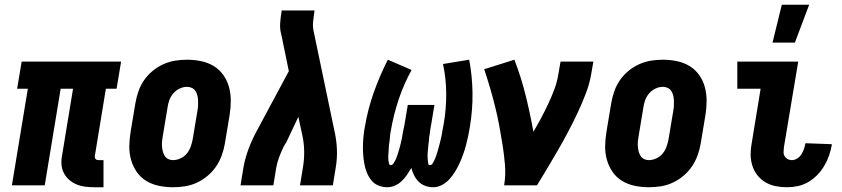

<svg xmlns="http://www.w3.org/2000/svg" viewBox="-20 -779 3540 807"><path d="M415 8H376Q356 8 337 5.5Q318 3 301.5 -4Q285 -11 271 -23Q257 -35 248.5 -51.5Q240 -68 238.5 -87Q237 -106 241 -126L287 -406H235L168 0H30L97 -406H52L71 -520H489L470 -406H425L379 -126Q378 -122 378.5 -118Q379 -114 381.5 -111Q384 -108 387.5 -107Q391 -106 395 -106H415Z M707 8Q677 8 648 2Q619 -4 595 -18.5Q571 -33 555 -56Q539 -79 531 -107Q523 -135 523.5 -164.5Q524 -194 529 -225L549 -345Q553 -369 561.5 -394Q570 -419 585 -441Q600 -463 621 -480.5Q642 -498 666.5 -509Q691 -520 716 -524Q741 -528 766 -528Q796 -528 825 -522Q854 -516 878 -501.5Q902 -487 918.5 -464Q935 -441 942.5 -413Q950 -385 950 -355.5Q950 -326 945 -295L925 -175Q921 -151 912 -126Q903 -101 888 -79Q873 -57 852 -39.5Q831 -22 807 -11Q783 0 757.5 4Q732 8 707 8ZM707 -106Q723 -106 739 -113.5Q755 -121 765.5 -134Q776 -147 781.5 -162.5Q787 -178 790 -194L810 -314Q812 -325 812.5 -336Q813 -347 812.5 -357.5Q812 -368 809.5 -378Q807 -388 801.5 -396.5Q796 -405 786.5 -409.5Q777 -414 766 -414Q750 -414 734.5 -406.5Q719 -399 708 -386Q697 -373 691.5 -357.5Q686 -342 684 -326L664 -206Q662 -195 661 -184Q660 -173 661 -162.5Q662 -152 664.5 -142Q667 -132 672.5 -123.5Q678 -115 687 -110.5Q696 -106 707 -106Z M991 0 1003 -74Q1010 -114 1025 -154Q1040 -194 1061 -232L1194 -480L1164 -626Q1164 -628 1163 -630Q1162 -632 1162 -635Q1156 -657 1157.5 -680.5Q1159 -704 1163 -728L1164 -735H1302L1301 -728Q1298 -708 1296 -688Q1294 -668 1298 -649L1385 -232Q1394 -194 1396 -154Q1398 -114 1391 -74L1379 0H1241L1253 -74Q1259 -108 1258.5 -142.5Q1258 -177 1251 -209L1234 -288L1183 -180Q1181 -178 1180.5 -176.5Q1180 -175 1179 -174L1178 -173Q1177 -171 1176.5 -169.5Q1176 -168 1175 -167L1174 -166Q1163 -144 1154 -120.5Q1145 -97 1141 -74L1129 0Z M1608 8Q1588 8 1570 0.5Q1552 -7 1540.5 -21.5Q1529 -36 1522 -53.5Q1515 -71 1511.5 -90Q1508 -109 1506.5 -128.5Q1505 -148 1505.5 -168Q1506 -188 1508 -208Q1510 -228 1514 -248Q1526 -320 1551 -390.5Q1576 -461 1610 -528L1710 -485Q1677 -425 1655.5 -360.5Q1634 -296 1623 -231Q1622 -226 1621 -220.5Q1620 -215 1619.5 -209.5Q1619 -204 1618.5 -198.5Q1618 -193 1617.5 -187.5Q1617 -182 1616 -177Q1615 -172 1614.5 -166.5Q1614 -161 1614 -155.5Q1614 -150 1613.5 -144.5Q1613 -139 1612.5 -133.5Q1612 -128 1612 -122.5Q1612 -117 1612 -112Q1612 -107 1613 -101.5Q1614 -96 1615.5 -90.5Q1617 -85 1622 -85Q1629 -85 1633.5 -91.5Q1638 -98 1641 -104Q1644 -110 1646.5 -116.5Q1649 -123 1651 -129.5Q1653 -136 1655 -142.5Q1657 -149 1659 -155.5Q1661 -162 1662.5 -168.5Q1664 -175 1665.5 -181.5Q1667 -188 1668.5 -194.5Q1670 -201 1671 -207.5Q1672 -214 1673 -220.5Q1674 -227 1675.5 -233.5Q1677 -240 1678.5 -246.5Q1680 -253 1681 -260L1694 -338H1806L1793 -260Q1792 -254 1791 -248.5Q1790 -243 1789 -237.5Q1788 -232 1787.5 -226Q1787 -220 1786 -214.5Q1785 -209 1784 -203.5Q1783 -198 1783 -192.5Q1783 -187 1782 -181Q1781 -175 1780.5 -169.5Q1780 -164 1779.5 -158.5Q1779 -153 1778.5 -147.5Q1778 -142 1777.5 -136Q1777 -130 1777 -124.5Q1777 -119 1777.5 -113.5Q1778 -108 1778.5 -102.5Q1779 -97 1780 -91Q1781 -85 1787 -85Q1794 -85 1798 -91.5Q1802 -98 1805 -104Q1808 -110 1810.5 -116.5Q1813 -123 1815 -129.5Q1817 -136 1819 -142Q1821 -148 1822.5 -154.5Q1824 -161 1826 -167.5Q1828 -174 1829.5 -180.5Q1831 -187 1832.5 -193.5Q1834 -200 1835.5 -206.5Q1837 -213 1838 -219.5Q1839 -226 1840 -232.5Q1841 -239 1842.5 -245.5Q1844 -252 1845 -258Q1856 -322 1855.5 -386Q1855 -450 1842 -510L1952 -528Q1965 -460 1966 -389Q1967 -318 1955 -246Q1952 -227 1948 -208Q1944 -189 1939 -170Q1934 -151 1927.5 -132.5Q1921 -114 1913 -96Q1905 -78 1894.5 -60.5Q1884 -43 1870.5 -27.5Q1857 -12 1838.5 -2Q1820 8 1801 8Q1783 8 1767 2Q1751 -4 1739.5 -15.5Q1728 -27 1720.5 -42Q1713 -57 1709 -73Q1700 -58 1690.5 -44Q1681 -30 1668.5 -18Q1656 -6 1640 1Q1624 8 1608 8Z M2099 0Q2106 -43 2102.5 -85.5Q2099 -128 2092.5 -169Q2086 -210 2078.5 -250.5Q2071 -291 2061 -331Q2051 -371 2039.5 -410.5Q2028 -450 2015 -488L2142 -528Q2170 -456 2189 -379.5Q2208 -303 2222 -225Q2239 -254 2255 -284Q2271 -314 2285 -344Q2299 -374 2310.5 -405Q2322 -436 2327 -468L2336 -520H2474L2465 -468Q2458 -427 2442.5 -386.5Q2427 -346 2408.5 -306.5Q2390 -267 2369.5 -228Q2349 -189 2327 -151Q2305 -113 2282.5 -75Q2260 -37 2237 0Z M2707 8Q2677 8 2648 2Q2619 -4 2595 -18.5Q2571 -33 2555 -56Q2539 -79 2531 -107Q2523 -135 2523.5 -164.5Q2524 -194 2529 -225L2549 -345Q2553 -369 2561.5 -394Q2570 -419 2585 -441Q2600 -463 2621 -480.5Q2642 -498 2666.5 -509Q2691 -520 2716 -524Q2741 -528 2766 -528Q2796 -528 2825 -522Q2854 -516 2878 -501.5Q2902 -487 2918.5 -464Q2935 -441 2942.5 -413Q2950 -385 2950 -355.5Q2950 -326 2945 -295L2925 -175Q2921 -151 2912 -126Q2903 -101 2888 -79Q2873 -57 2852 -39.5Q2831 -22 2807 -11Q2783 0 2757.5 4Q2732 8 2707 8ZM2707 -106Q2723 -106 2739 -113.5Q2755 -121 2765.5 -134Q2776 -147 2781.5 -162.5Q2787 -178 2790 -194L2810 -314Q2812 -325 2812.5 -336Q2813 -347 2812.5 -357.5Q2812 -368 2809.5 -378Q2807 -388 2801.5 -396.5Q2796 -405 2786.5 -409.5Q2777 -414 2766 -414Q2750 -414 2734.5 -406.5Q2719 -399 2708 -386Q2697 -373 2691.5 -357.5Q2686 -342 2684 -326L2664 -206Q2662 -195 2661 -184Q2660 -173 2661 -162.5Q2662 -152 2664.5 -142Q2667 -132 2672.5 -123.5Q2678 -115 2687 -110.5Q2696 -106 2707 -106Z M3288 8Q3264 8 3240.5 3.5Q3217 -1 3197 -13Q3177 -25 3163 -43Q3149 -61 3142 -83.5Q3135 -106 3135 -130.5Q3135 -155 3140 -180L3177 -406H3079V-520H3335L3275 -161Q3274 -151 3273.5 -141Q3273 -131 3277.5 -123Q3282 -115 3290 -110.5Q3298 -106 3308 -106Q3320 -106 3331 -113Q3342 -120 3348.5 -130.5Q3355 -141 3359 -152.5Q3363 -164 3365 -175V-177L3476 -173V-169Q3472 -147 3464.5 -125Q3457 -103 3444.5 -82Q3432 -61 3415 -43.5Q3398 -26 3377.5 -14Q3357 -2 3334 3Q3311 8 3288 8ZM3227 -600 3266 -759H3381L3321 -600Z"/></svg>

Font: Iosevka Term Curly Heavy
Style: Italic
Weight: 900
Italic angle: -9°
Designer: Belleve Invis
Foundry: Belleve Invis
Version: Version 32.3.0